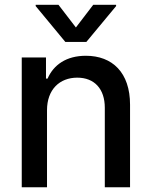

<svg xmlns="http://www.w3.org/2000/svg" viewBox="-20 -787 637 807"><path d="M177.6 -323.9C177.6 -410.9 230.8 -460.6 304.7 -460.6C376.8 -460.6 420.5 -413.4 420.5 -334.2V0H526.6V-346.9C526.6 -481.9 452.4 -552.6 340.9 -552.6C258.9 -552.6 205.3 -514.6 180 -456.7H173.3V-545.5H71.4V0H177.6ZM130 -761.4 254.6 -610.8H343L468 -761.4V-766.7H371.8L299 -671.5L225.9 -766.7H130Z"/></svg>

Font: Magic Ui Pro Medium
Style: Regular
Weight: 500
Designer: Stefan Endress, Andreas Faust
Version: Version 1.000;FEAKit 1.0